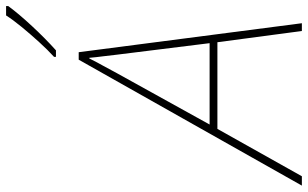

<svg xmlns="http://www.w3.org/2000/svg" viewBox="-254 -782 989 616"><g transform="rotate(-90 240.0 -474.5)"><path d="M-48 0 356 -716H380L473 0H448L412 -271H134L-18 0ZM148 -296H409L372 -594Q370 -614 367 -636.5Q364 -659 362 -682H360Q349 -660 336.5 -637.5Q324 -615 313 -594ZM365 -789V-795Q387 -815 412.5 -843Q438 -871 461 -899Q484 -927 498 -949H528V-942Q503 -908 463 -865Q423 -822 386 -789Z"/></g></svg>

Font: Noto Sans Disp Thin
Style: Italic
Weight: 100
Italic angle: -12°
Designer: Monotype Design Team
Foundry: Monotype Imaging Inc.
Version: Version 2.000;GOOG;noto-source:20170915:90ef993387c0